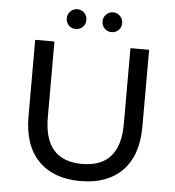

<svg xmlns="http://www.w3.org/2000/svg" viewBox="-59 -931 908 994"><g transform="rotate(5 395.5 -434.5)"><path d="M339 -788.5Q324 -774 303 -774Q282 -774 267 -788.5Q252 -803 252 -825Q252 -847 267 -862Q282 -877 303 -877Q324 -877 339 -862Q354 -847 354 -825Q354 -803 339 -788.5ZM525 -788.5Q510 -774 489 -774Q468 -774 453 -788.5Q438 -803 438 -825Q438 -847 453 -862Q468 -877 489 -877Q510 -877 525 -862Q540 -847 540 -825Q540 -803 525 -788.5ZM99 -302V-700H199V-306Q199 -81 396 -81Q594 -81 594 -306V-700H691V-302Q691 -151 613 -71.5Q535 8 395 8Q255 8 177 -72Q99 -152 99 -302Z"/></g></svg>

Font: Montserrat
Style: Regular
Weight: 500
Designer: Julieta Ulanovsky
Foundry: Julieta Ulanovsky
Version: Version 7.200;PS 007.200;hotconv 1.0.88;makeotf.lib2.5.64775